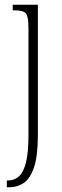

<svg xmlns="http://www.w3.org/2000/svg" viewBox="-20 -556 262 816"><path d="M9 240V211H14Q41 211 60.5 193.5Q80 176 90.5 134Q101 92 101 18V-437Q101 -486 90 -499Q79 -512 44 -512H34V-536H141V16Q141 107 124.5 155.5Q108 204 80.5 222Q53 240 19 240Z"/></svg>

Font: Noto Serif Ethiopic ExtraCondensed ExtraLight
Style: Regular
Weight: 200
Width: 2
Designer: Monotype Design Team
Foundry: Monotype Imaging Inc.
Version: Version 2.102; ttfautohint (v1.8.4.7-5d5b)